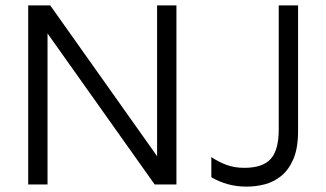

<svg xmlns="http://www.w3.org/2000/svg" viewBox="-20 -687 1215 715"><path d="M85 0V-667H167L583 -80L565 -52V-667H637V0H556L124 -609L157 -640V0ZM899 8Q860 8 827 -1.5Q794 -11 767 -27V-102Q792 -85 822 -73.5Q852 -62 890 -62Q958 -62 988 -95Q1018 -128 1018 -205V-667H1090V-199Q1090 -135 1072.5 -94.5Q1055 -54 1027 -31.5Q999 -9 965.5 -0.5Q932 8 899 8Z"/></svg>

Font: Maven Pro VF Beta
Style: Regular
Weight: 400
Designer: Joe Prince
Foundry: Joe Prince
Version: Version 2.002